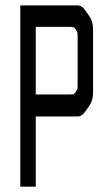

<svg xmlns="http://www.w3.org/2000/svg" viewBox="-20 -696 388 716"><path d="M113.3 -261.7V0H55.7V-675.8H270.5Q285.2 -675.8 298.8 -656.2L312.5 -636.7Q327.1 -616.2 327.1 -587.9V-349.6Q327.1 -321.3 312.5 -300.8L298.8 -281.2Q285.2 -261.7 270.5 -261.7ZM113.3 -595.7V-343.8H241.2Q252 -343.8 254.9 -345.2Q257.8 -346.7 262.7 -353.5Q267.6 -360.4 268.6 -364.7Q269.5 -369.1 269.5 -383.8V-555.7Q269.5 -570.3 268.6 -574.7Q267.6 -579.1 262.7 -585.9Q257.8 -592.8 254.4 -594.2Q251 -595.7 241.2 -595.7Z"/></svg>

Font: Vancouver Drive
Style: Regular
Weight: 400
Designer: Valery Zaveryaev
Foundry: Cyreal (www.cyreal.org)
Version: Version 1.06